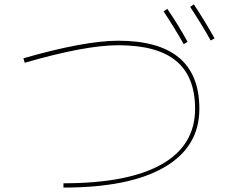

<svg xmlns="http://www.w3.org/2000/svg" viewBox="-20 -846 1040 876"><path d="M726.6 -793.9 743.2 -805.7Q792 -734.4 835.9 -655.3L818.4 -644.5Q777.3 -716.8 726.6 -793.9ZM847.7 -814.5 864.3 -826.2Q910.2 -757.8 959 -670.9L941.4 -661.1Q900.4 -734.4 847.7 -814.5ZM86.9 -580.1Q366.2 -660.2 519.5 -660.2Q889.6 -660.2 889.6 -349.6Q889.6 -175.8 730 -83Q570.3 9.8 269.5 9.8V-9.8Q564.5 -9.8 717.3 -96.2Q870.1 -182.6 870.1 -349.6Q870.1 -496.1 783.7 -567.9Q697.3 -639.6 519.5 -639.6Q368.2 -639.6 92.8 -559.6Z"/></svg>

Font: Mgen+ 1mn thin
Style: Regular
Weight: 100
Designer: [Source Han Sans]
Ryoko NISHIZUKA  (kana & ideographs); Paul D. Hunt (Latin, Greek & Cyrillic); Wenlong ZHANG  (bopomofo
Version: Version 1.059.20150602